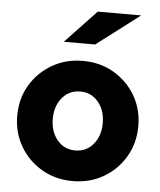

<svg xmlns="http://www.w3.org/2000/svg" viewBox="-54 -793 707 850"><g transform="rotate(5 300.0 -368.5)"><path d="M300 10Q224 10 163 -25.5Q102 -61 66.5 -121.5Q31 -182 31 -257Q31 -333 66.5 -393Q102 -453 163 -488.5Q224 -524 300 -524Q377 -524 437.5 -488.5Q498 -453 533.5 -393Q569 -333 569 -257Q569 -182 533.5 -121.5Q498 -61 437.5 -25.5Q377 10 300 10ZM300 -126Q349 -126 380 -163Q411 -200 411 -257Q411 -314 380 -351Q349 -388 300 -388Q251 -388 220 -351Q189 -314 189 -257Q189 -200 220 -163Q251 -126 300 -126ZM208 -601 346 -747H539L347 -601Z"/></g></svg>

Font: Red Hat Mono
Style: Bold
Weight: 700
Monospace: yes
Designer: Pentagram, MCKL
Foundry: Pentagram, MCKL
Version: Version 1.023; ttfautohint (v1.8.3)